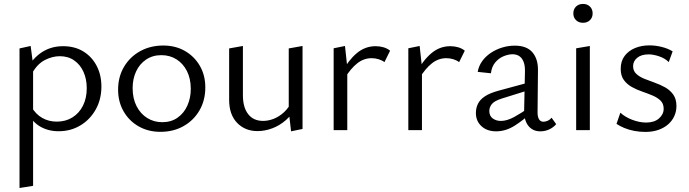

<svg xmlns="http://www.w3.org/2000/svg" viewBox="-20 -650 3440 959"><path d="M272.4 5.5Q221 5.5 180.6 -18Q140.2 -41.5 119.1 -87.6L137 -116.2Q158.3 -79.5 190.9 -61Q223.4 -42.5 263.5 -42.5Q308 -42.5 341.7 -63.5Q375.4 -84.5 394.3 -122Q413.3 -159.6 413.3 -209.5Q413.3 -254.8 397.1 -290.9Q380.9 -327 350.7 -348.1Q320.6 -369.3 278.5 -369.3Q241.6 -369.3 203.8 -350Q166.1 -330.6 138.7 -281.7L111 -301.8Q145 -361.2 190.7 -390.2Q236.4 -419.3 294.9 -419.3Q353.2 -419.3 396 -393.2Q438.8 -367 462.6 -321.4Q486.5 -275.7 486.5 -217.5Q486.5 -153.6 458.1 -103.1Q429.7 -52.5 381.4 -23.5Q333.1 5.5 272.4 5.5ZM77.5 289V-408.1L133.1 -420.4L145.3 -327.9V278.2Z M781 8.5Q720.2 8.5 672.4 -18.9Q624.6 -46.2 597.3 -93.8Q569.9 -141.5 569.9 -202.1Q569.9 -266.5 599.4 -316.2Q628.8 -365.9 679.9 -394.3Q731 -422.6 795.5 -422.6Q856.3 -422.6 903.5 -395.6Q950.7 -368.5 978.1 -321.4Q1005.5 -274.3 1005.5 -213.1Q1005.5 -149.3 976.6 -99Q947.6 -48.8 897 -20.2Q846.5 8.5 781 8.5ZM790.3 -39.7Q835.3 -39.7 867.3 -62.5Q899.3 -85.2 916.1 -123.1Q932.9 -161 932.9 -206Q932.9 -257.6 913.5 -295.4Q894.2 -333.2 861.2 -353.8Q828.2 -374.5 786.2 -374.5Q742.2 -374.5 709.7 -352.5Q677.2 -330.5 659.9 -293.4Q642.5 -256.3 642.5 -209.7Q642.5 -158.1 662.1 -119.8Q681.7 -81.5 715.3 -60.6Q748.8 -39.7 790.3 -39.7Z M1266.1 4.8Q1204 4.8 1164.2 -36.5Q1124.5 -77.9 1124.5 -151.1V-408.1L1193.3 -420.4V-173.5Q1193.3 -113.8 1219.6 -79.9Q1245.8 -46.1 1294 -46.1Q1320.1 -46.1 1347.1 -56.6Q1374.1 -67.1 1398.5 -89.4Q1422.8 -111.7 1439.2 -146.7L1463.8 -123.9Q1441.9 -80 1409.6 -51.5Q1377.4 -23 1340.1 -9.1Q1302.9 4.8 1266.1 4.8ZM1433.8 5.9 1422.2 -96V-408.1L1491.1 -420.4V-5.9Z M1646.5 0V-408.8L1703.1 -420.4L1714.6 -314.8V0ZM1702.6 -260.4 1686 -285.4Q1718.8 -347.6 1760.9 -383.5Q1803.1 -419.3 1856 -419.3Q1877.1 -419.3 1896 -413.7Q1915 -408 1928.5 -396.7L1900.2 -339.6Q1888.6 -348.8 1871.4 -354.1Q1854.1 -359.4 1836.3 -359.4Q1797.1 -359.4 1764.6 -333.9Q1732 -308.3 1702.6 -260.4Z M2019.5 0V-408.8L2076.1 -420.4L2087.6 -314.8V0ZM2075.6 -260.4 2059 -285.4Q2091.8 -347.6 2133.9 -383.5Q2176.1 -419.3 2229 -419.3Q2250.1 -419.3 2269 -413.7Q2288 -408 2301.5 -396.7L2273.2 -339.6Q2261.6 -348.8 2244.4 -354.1Q2227.1 -359.4 2209.3 -359.4Q2170.1 -359.4 2137.6 -333.9Q2105 -308.3 2075.6 -260.4Z M2679 6Q2641 6 2619 -21.5Q2597 -49 2598 -101L2602 -290Q2603 -321 2595.5 -340.5Q2588 -360 2574 -369.5Q2560 -379 2540 -379Q2519 -379 2495 -369Q2471 -359 2453.5 -338Q2436 -317 2432 -284L2366 -291Q2371 -320 2388 -344Q2405 -368 2431 -385.5Q2457 -403 2488 -412.5Q2519 -422 2551 -422Q2611 -422 2639.5 -388.5Q2668 -355 2667 -298L2665 -88Q2665 -66 2672.5 -54Q2680 -42 2694 -42Q2705 -42 2716 -47Q2727 -52 2735 -62L2758 -30Q2745 -14 2724 -4Q2703 6 2679 6ZM2458 6Q2413 6 2385 -19.5Q2357 -45 2357 -86Q2357 -110 2367 -131Q2377 -152 2401.5 -168.5Q2426 -185 2470 -197L2636 -242L2641 -206L2487 -158Q2449 -146 2436.5 -130Q2424 -114 2424 -96Q2424 -71 2441 -58.5Q2458 -46 2482 -46Q2512 -46 2548 -65.5Q2584 -85 2628 -116L2639 -92Q2596 -51 2551 -22.5Q2506 6 2458 6Z M2857.8 0V-408.7L2926.1 -420.2V0ZM2892.2 -536.2Q2870.5 -536.2 2857.1 -549.3Q2843.7 -562.4 2843.7 -583Q2843.7 -604.1 2857.1 -617.2Q2870.5 -630.4 2892.2 -630.4Q2913.3 -630.4 2926.7 -617.2Q2940.1 -604.1 2940.1 -583Q2940.1 -562.4 2926.7 -549.3Q2913.3 -536.2 2892.2 -536.2Z M3203.6 8.9Q3174.1 8.9 3146.8 3.6Q3119.5 -1.8 3097.1 -11.3Q3074.8 -20.7 3059.3 -31.4L3078.6 -87.1Q3102.7 -64.9 3138.5 -51.4Q3174.3 -37.9 3207.5 -37.9Q3248.2 -37.9 3271.6 -58.5Q3294.9 -79.2 3294.9 -106.8Q3294.9 -132.2 3279.4 -147.4Q3263.8 -162.7 3239.2 -173Q3214.6 -183.3 3187.6 -192.6Q3160.7 -201.8 3136.1 -215.4Q3111.5 -229.1 3095.9 -250.5Q3080.3 -271.9 3080.3 -306Q3080.3 -344.7 3099.9 -370.7Q3119.5 -396.7 3152 -410.1Q3184.4 -423.4 3223.6 -423.4Q3254.4 -423.4 3285.6 -415.5Q3316.9 -407.7 3339.7 -393.4L3320.3 -340Q3301 -359.1 3271.9 -368.8Q3242.8 -378.4 3220.5 -378.4Q3182.9 -378.4 3162.6 -361.3Q3142.2 -344.3 3142.2 -319.4Q3142.2 -296 3158 -281.3Q3173.7 -266.5 3198.3 -256.5Q3222.9 -246.6 3250.5 -236.9Q3278.1 -227.1 3302.6 -213.4Q3327.2 -199.6 3343 -177.3Q3358.7 -155 3358.7 -120.2Q3358.7 -94.1 3348.2 -70.5Q3337.7 -46.9 3317.6 -29.2Q3297.6 -11.5 3268.8 -1.3Q3240.1 8.9 3203.6 8.9Z"/></svg>

Font: Ysabeau
Style: Bold
Weight: 700
Designer: Christian Thalmann (Catharsis Fonts)
Version: Version 2.000;gftools[0.9.27.dev2+g8671c4b]